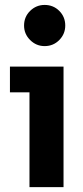

<svg xmlns="http://www.w3.org/2000/svg" viewBox="-20 -770 340 790"><path d="M101.3 0V-390H20.9V-496H241.4V0ZM163.7 -580.3Q129 -580.3 104 -605.3Q79 -630.2 79 -664.8Q79 -700.7 104 -725.2Q129 -749.7 163.6 -749.7Q199.5 -749.7 224 -725.1Q248.5 -700.5 248.5 -665Q248.5 -630.2 223.9 -605.3Q199.3 -580.3 163.7 -580.3Z"/></svg>

Font: Atkinson Hyperlegible Next
Style: Regular
Weight: 400
Designer: Elliott Scott, Megan Eiswerth, Linus Boman, Theodore Petrosky, Letters from Sweden
Foundry: Applied Design Works, Letters from Sweden
Version: Version 2.001